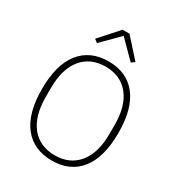

<svg xmlns="http://www.w3.org/2000/svg" viewBox="-216 -1064 1121 1212"><g transform="rotate(30 344.5 -457.5)"><path d="M66 -349Q66 -526 139 -618Q212 -710 345 -710Q478 -710 550.5 -618Q623 -526 623 -349Q623 -172 550.5 -80Q478 12 345 12Q212 12 139 -80Q66 -172 66 -349ZM577 -316V-382Q577 -521 515 -596.5Q453 -672 345 -672Q236 -672 174 -596.5Q112 -521 112 -382V-316Q112 -177 174 -101.5Q236 -26 345 -26Q453 -26 515 -101.5Q577 -177 577 -316ZM345 -897 222 -773 198 -791 320 -927H370L492 -791L468 -773Z"/></g></svg>

Font: Anuphan ExtraLight
Style: Regular
Weight: 200
Designer: Cadson Demak
Version: Version 3.001